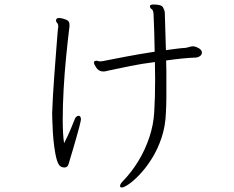

<svg xmlns="http://www.w3.org/2000/svg" viewBox="-20 -771 1040 854"><path d="M841 -565Q851 -564 862.5 -557.5Q874 -551 877 -543Q878 -541 878 -537Q878 -528 870 -522Q862 -516 851 -515Q822 -514 788 -510.5Q754 -507 719 -502Q720 -477 720 -452.5Q720 -428 720 -402Q720 -371 720 -338.5Q720 -306 718 -271Q716 -210 698.5 -158Q681 -106 655 -65Q629 -24 602 4.5Q575 33 553 48Q531 63 522 63Q514 63 514 56Q514 47 529 32Q565 -5 595 -54Q625 -103 644 -159.5Q663 -216 666 -273Q668 -305 669 -341.5Q670 -378 670 -417Q670 -436 669.5 -456Q669 -476 669 -495Q613 -488 560 -477.5Q507 -467 467 -458Q460 -457 453.5 -455Q447 -453 440 -453Q420 -453 409 -469Q398 -485 398 -492Q398 -498 401 -499Q407 -501 408 -501Q412 -501 416 -499.5Q420 -498 426 -498Q432 -498 436 -499Q475 -507 539 -519Q603 -531 668 -541Q667 -587 666 -629.5Q665 -672 663 -708Q662 -726 654.5 -730.5Q647 -735 647 -743V-745Q649 -751 663 -751Q698 -751 705 -738.5Q712 -726 713 -715L718 -548Q741 -551 763 -554Q785 -557 804 -558Q813 -559 821.5 -562Q830 -565 839 -565ZM332 -256Q340 -253 340 -240Q340 -239 339.5 -237Q339 -235 339 -233Q338 -226 332.5 -205.5Q327 -185 319.5 -158.5Q312 -132 304.5 -106.5Q297 -81 291.5 -63Q286 -45 285 -41Q282 -32 277 -29Q272 -26 267 -26Q259 -26 253 -29Q241 -33 233.5 -57.5Q226 -82 221.5 -116.5Q217 -151 215 -184.5Q213 -218 212.5 -242Q212 -266 212 -268Q213 -298 215.5 -344.5Q218 -391 222 -442.5Q226 -494 229.5 -540.5Q233 -587 235.5 -617.5Q238 -648 239 -651V-655Q239 -664 234 -669Q229 -674 229 -680Q229 -681 229.5 -682Q230 -683 230 -684Q232 -691 243 -691Q248 -691 252.5 -690Q257 -689 264 -687Q278 -683 283.5 -677.5Q289 -672 289 -660Q289 -657 289 -653.5Q289 -650 288 -645Q281 -588 274 -517Q267 -446 263 -373.5Q259 -301 259 -240Q259 -173 265 -134Q282 -166 295 -198Q308 -230 313 -242Q316 -250 321 -253Q326 -256 330 -256Z"/></svg>

Font: Moon Stars Kai T HW Light
Style: Regular
Weight: 300
Designer: GuiWonder
Version: Version 1.101